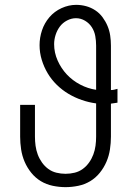

<svg xmlns="http://www.w3.org/2000/svg" viewBox="-20 -763 540 791"><path d="M250 8Q224 8 197.5 2.5Q171 -3 148.5 -16.5Q126 -30 109 -51Q92 -72 81.5 -96.5Q71 -121 67 -147.5Q63 -174 63 -200V-331H124V-200Q124 -181 126.5 -162.5Q129 -144 135.5 -126.5Q142 -109 153 -93.5Q164 -78 179 -67Q194 -56 212.5 -51.5Q231 -47 250 -47Q269 -47 287.5 -51.5Q306 -56 321 -67Q336 -78 347 -93.5Q358 -109 364.5 -126.5Q371 -144 373.5 -162.5Q376 -181 376 -200V-337Q346 -341 317 -351Q288 -361 262 -376.5Q236 -392 214 -413.5Q192 -435 176.5 -461Q161 -487 152 -516.5Q143 -546 143 -577Q143 -608 153 -638Q163 -668 183.5 -692Q204 -716 233.5 -729.5Q263 -743 294 -743Q315 -743 335 -737.5Q355 -732 372.5 -720.5Q390 -709 402.5 -692Q415 -675 423 -656Q431 -637 434 -616.5Q437 -596 437 -575V-392Q444 -392 450.5 -393.5Q457 -395 464 -397V-340Q457 -339 450.5 -338Q444 -337 437 -336V-200Q437 -174 433 -147.5Q429 -121 418.5 -96.5Q408 -72 391 -51Q374 -30 351.5 -16.5Q329 -3 302.5 2.5Q276 8 250 8ZM376 -393V-575Q376 -595 372.5 -614.5Q369 -634 358.5 -650.5Q348 -667 330.5 -677.5Q313 -688 293 -688Q274 -688 256 -678.5Q238 -669 226.5 -653.5Q215 -638 209 -619Q203 -600 203 -581Q203 -546 217.5 -513.5Q232 -481 255.5 -456Q279 -431 310.5 -414.5Q342 -398 376 -393Z"/></svg>

Font: Iosevka Slab Light
Style: Regular
Weight: 300
Monospace: yes
Designer: Belleve Invis
Foundry: Belleve Invis
Version: Version 11.1.0; ttfautohint (v1.8.3)